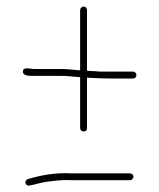

<svg xmlns="http://www.w3.org/2000/svg" viewBox="-20 -580 487 587"><path d="M388 -40C388 -46 383 -50 377 -50H199C150 -53 104 -44 67 -33C52 -30 56 -10 71 -13C85 -15 105 -22 121 -24C145 -27 171 -31 198 -29H377C383 -29 388 -34 388 -40ZM225 -549V-365C207 -366 189 -369 169 -369H85C72 -369 51 -377 50 -362C49 -347 71 -348 85 -348H169C189 -348 207 -345 225 -344V-188C225 -182 230 -178 236 -178C242 -178 246 -182 246 -188V-343C249 -342 253 -342 257 -342C274 -341 299 -340 317 -340H387C393 -340 397 -344 397 -350C397 -356 393 -361 387 -361H289L259 -363C254 -363 250 -363 246 -364V-549C246 -555 242 -560 236 -560C230 -560 225 -555 225 -549Z"/></svg>

Font: Electronic
Style: Thn
Weight: 100
Version: Version 1.011